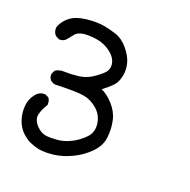

<svg xmlns="http://www.w3.org/2000/svg" viewBox="-98 -306 696 702"><g transform="rotate(20 250.0 45.0)"><path d="M121.1 297.9Q103.5 293.9 86.9 286.6Q70.3 279.3 53.2 262.7Q36.1 246.1 27.3 219.7Q18.6 193.4 21.5 164.1Q24.4 134.8 46.9 111.3Q59.6 100.6 77.1 101.6L90.8 108.4Q98.6 118.2 97.7 134.8Q77.1 168.9 77.1 187.5Q77.1 206.1 94.7 223.6Q112.3 241.2 132.3 243.2Q152.3 245.1 177.2 242.7Q202.1 240.2 228 227.1Q253.9 213.9 274.9 192.4Q295.9 170.9 292 138.7Q288.1 106.4 264.2 85Q240.2 63.5 210.9 58.1Q181.6 52.7 98.6 55.7Q87.9 54.7 79.1 46.9Q70.3 37.1 72.3 22.5L79.1 8.8Q93.8 -1 114.3 0Q139.6 1 167.5 -2.4Q195.3 -5.9 216.3 -19Q237.3 -32.2 254.4 -48.3Q271.5 -64.5 267.1 -87.4Q262.7 -110.4 239.7 -127.9Q216.8 -145.5 189.5 -150.9Q162.1 -156.2 136.7 -154.3Q111.3 -152.3 99.6 -137.2Q87.9 -122.1 79.1 -112.3Q69.3 -103.5 54.7 -104.5L40 -112.3Q29.3 -124 30.3 -141.6Q36.1 -161.1 52.2 -177.2Q68.4 -193.4 89.4 -200.2Q110.4 -207 139.2 -209Q168 -210.9 191.9 -207Q215.8 -203.1 242.2 -194.3Q268.6 -185.5 290.5 -159.2Q312.5 -132.8 318.8 -107.4Q325.2 -82 319.8 -57.1Q314.5 -32.2 300.3 -17.6Q286.1 -2.9 263.7 13.7Q287.1 23.4 310.5 49.3Q334 75.2 340.8 106.9Q347.7 138.7 343.8 172.4Q339.8 206.1 312.5 233.4Q285.2 260.7 250.5 277.3Q215.8 293.9 182.6 298.3Q149.4 302.7 121.1 297.9Z"/></g></svg>

Font: NaikaiFont
Style: Regular
Weight: 400
Version: Version 1.67